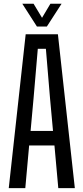

<svg xmlns="http://www.w3.org/2000/svg" viewBox="-20 -978 434 998"><path d="M25.5 0 113.5 -800H281L369 0H283L263 -222H131.5L111.5 0ZM139 -297.5H255.5L240 -467.5L218.5 -724.5H176.5L154.5 -467.5ZM172 -840 96 -958.5H154.5L198.5 -885.5L242 -958.5H300L223.5 -840Z"/></svg>

Font: Big Shoulders
Style: Regular
Weight: 400
Designer: Patric King
Foundry: XO Type Co
Version: Version 2.002